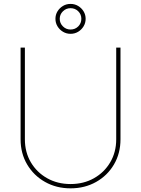

<svg xmlns="http://www.w3.org/2000/svg" viewBox="-20 -977 739 1006"><path d="M349.6 9.8Q275.4 9.8 216.1 -23.7Q156.7 -57.1 122.3 -115.2Q87.9 -173.3 87.9 -247.1V-727.5H110.4V-247.1Q110.4 -179.7 141.6 -126.7Q172.9 -73.7 227.1 -43.2Q281.2 -12.7 349.6 -12.7Q418.5 -12.7 472.4 -43.2Q526.4 -73.7 557.6 -126.7Q588.9 -179.7 588.9 -247.1V-727.5H611.3V-247.1Q611.3 -173.3 577.1 -115.2Q543 -57.1 483.6 -23.7Q424.3 9.8 349.6 9.8ZM349.6 -799.8Q328.1 -799.8 310.1 -810.5Q292 -821.3 281.2 -839.1Q270.5 -856.9 270.5 -878.4Q270.5 -899.9 281.2 -917.5Q292 -935.1 309.8 -945.8Q327.6 -956.5 349.6 -956.5Q371.6 -956.5 389.4 -945.8Q407.2 -935.1 418 -917.5Q428.7 -899.9 428.7 -878.4Q428.7 -856.9 418 -839.1Q407.2 -821.3 389.4 -810.5Q371.6 -799.8 349.6 -799.8ZM349.6 -822.3Q373.5 -822.3 389.9 -838.6Q406.2 -855 406.2 -878.4Q406.2 -901.9 389.9 -918Q373.5 -934.1 349.6 -934.1Q326.2 -934.1 309.6 -917.7Q293 -901.4 293 -878.4Q293 -855.5 309.6 -838.9Q326.2 -822.3 349.6 -822.3Z"/></svg>

Font: Inter 20pt Thin
Style: Regular
Weight: 250
Version: Version 4.001;git-66647c0bb